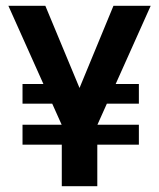

<svg xmlns="http://www.w3.org/2000/svg" viewBox="-20 -645 551 665"><path d="M58 -144V-213H461V-144ZM58 -286V-354H206V-286ZM312 -286V-354H461V-286ZM233 -286 373 -625H502L317 -212V0H194V-212L9 -625H137L278 -286Z"/></svg>

Font: Changa Medium
Style: Regular
Weight: 500
Designer: Eduardo Rodriguez Tunni
Foundry: Eduardo Rodriguez Tunni
Version: Version 3.003